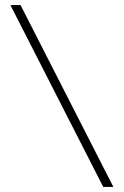

<svg xmlns="http://www.w3.org/2000/svg" viewBox="-20 -730 488 757"><path d="M387 7 21 -710H61L427 7Z"/></svg>

Font: Ibarra Real Nova
Style: Regular
Weight: 400
Designer: Jose Maria Ribagorda & Octavio Pardo
Foundry: Jose Maria Ribagorda
Version: Version 1.014